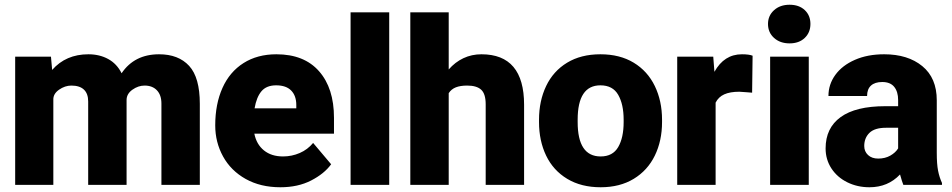

<svg xmlns="http://www.w3.org/2000/svg" viewBox="-20 -780 4015 810"><path d="M44 -541H195L200 -485Q258 -551 353 -551Q400 -551 436.5 -531Q473 -511 493 -471Q547 -551 651 -551Q733 -551 778 -502Q823 -453 823 -342V0H661V-343Q661 -379 642 -399Q623 -419 590 -419Q563 -419 538.5 -401.5Q514 -384 514 -358V0H352V-352Q352 -385 334 -402Q316 -419 281 -419Q254 -419 229 -401.5Q204 -384 205 -359V0H44Z M888 -251Q888 -341 918.5 -409Q949 -477 1007.5 -514Q1066 -551 1146 -551Q1263 -551 1326 -479.5Q1389 -408 1389 -283V-216H1053Q1062 -171 1093.5 -145.5Q1125 -120 1174 -120Q1211 -120 1244.5 -134.5Q1278 -149 1301 -177L1377 -87Q1348 -47 1292.5 -18.5Q1237 10 1163 10Q1079 10 1016.5 -25Q954 -60 921 -120Q888 -180 888 -251ZM1054 -323H1230V-337Q1230 -376 1208.5 -398Q1187 -420 1145 -420Q1104 -420 1083 -395Q1062 -370 1054 -323Z M1459 -728H1622V0H1459Z M1711 -728H1873V-487Q1900 -518 1935 -534.5Q1970 -551 2011 -551Q2191 -551 2191 -338V0H2029V-340Q2029 -384 2010 -401.5Q1991 -419 1951 -419Q1922 -419 1903 -411.5Q1884 -404 1873 -387V0H1711Z M2513 -551Q2595 -551 2653.5 -515.5Q2712 -480 2742.5 -417Q2773 -354 2773 -275V-265Q2773 -186 2742.5 -123.5Q2712 -61 2653.5 -25.5Q2595 10 2514 10Q2432 10 2373 -25.5Q2314 -61 2284 -123.5Q2254 -186 2254 -265V-275Q2254 -354 2284 -417Q2314 -480 2372.5 -515.5Q2431 -551 2513 -551ZM2514 -120Q2565 -120 2588 -159.5Q2611 -199 2611 -265V-275Q2611 -340 2588 -380Q2565 -420 2513 -420Q2417 -420 2417 -275V-265Q2417 -120 2514 -120Z M2837 -541H2989L2994 -477Q3035 -551 3110 -551Q3140 -551 3155 -545L3153 -389L3128 -391Q3114 -392 3099 -393Q3060 -393 3035.5 -382Q3011 -371 2999 -347V0H2837Z M3311 -760Q3351 -760 3375 -737.5Q3399 -715 3399 -679Q3399 -643 3375 -620Q3351 -597 3311 -597Q3271 -597 3245.5 -620Q3220 -643 3220 -679Q3220 -714 3245.5 -737Q3271 -760 3311 -760ZM3229 -541H3392V0H3229Z M3702 -434Q3671 -434 3654.5 -419Q3638 -404 3638 -375H3475Q3475 -424 3504 -464Q3533 -504 3586.5 -527.5Q3640 -551 3710 -551Q3810 -551 3871 -501Q3932 -451 3932 -357V-136Q3932 -88 3937.5 -60Q3943 -32 3954 -8V0H3791Q3786 -12 3777 -44Q3726 10 3648 10Q3597 10 3554.5 -11Q3512 -32 3487.5 -69.5Q3463 -107 3463 -154Q3463 -240 3526.5 -286Q3590 -332 3715 -332H3769V-358Q3769 -393 3752.5 -413.5Q3736 -434 3702 -434ZM3769 -154V-241H3718Q3670 -241 3648 -219.5Q3626 -198 3626 -164Q3626 -141 3642 -126Q3658 -111 3685 -111Q3714 -111 3736 -123.5Q3758 -136 3769 -154Z"/></svg>

Font: Freesentation 9 Black
Style: Regular
Weight: 900
Designer: glyphs from Roboto by Christian Robertson / Hangul glyphs from Noto Sans CJK(Source Han Sans) by Jang Soo-young and Kang
Foundry: PT&
Version: Version 2.001